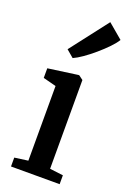

<svg xmlns="http://www.w3.org/2000/svg" viewBox="-164 -927 667 985"><g transform="rotate(20 169.5 -435.0)"><path d="M33 0V-48.5L106.5 -58.5V-466L35.5 -484.5V-537L197.5 -559.5H202L225.5 -542V-57.5L298.5 -48.5V0ZM139.5 -631 100 -664.5 258.5 -870 339 -802Q327.5 -782.5 303 -757Q278.5 -731.5 248.5 -705.8Q218.5 -680 189.8 -660Q161 -640 140.5 -631Z"/></g></svg>

Font: Merriweather 36pt SemiBold
Style: Regular
Weight: 600
Version: Version 2.100